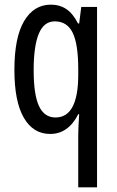

<svg xmlns="http://www.w3.org/2000/svg" viewBox="-20 -567 502 827"><path d="M317 18Q317 1 318 -22Q319 -45 321 -75H317Q274 10 196 10Q123 10 82.5 -60Q42 -130 42 -266Q42 -406 84 -476.5Q126 -547 199 -547Q237 -547 265.5 -528Q294 -509 316 -466H321L330 -537H398V240H317ZM219 -61Q317 -61 317 -245V-270Q317 -377 293 -426Q269 -475 216 -475Q169 -475 147 -421.5Q125 -368 125 -265Q125 -159 148 -110Q171 -61 219 -61Z"/></svg>

Font: Noto Sans Hebrew ExtraCondensed
Style: Regular
Weight: 400
Width: 2
Designer: Monotype Design Team
Foundry: Monotype Imaging Inc.
Version: Version 2.004; ttfautohint (v1.8.4.7-5d5b)